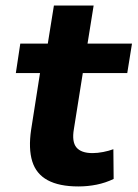

<svg xmlns="http://www.w3.org/2000/svg" viewBox="-20 -660 495 691"><path d="M262 11Q193 11 151.5 -11.5Q110 -34 96 -79.5Q82 -125 92 -193L124 -397H37L53 -503H152L174 -640H317L295 -503H455L438 -397H278L246 -196Q238 -150 255 -129.5Q272 -109 313 -109Q331 -109 351.5 -113Q372 -117 388 -123L389 -16Q360 -2 328 4.5Q296 11 262 11Z"/></svg>

Font: Nunito Sans 7pt SemiCondensed ExtraBold
Style: Italic
Weight: 800
Width: 4
Italic angle: -9°
Designer: Vernon Adams
Foundry: Vernon Adams
Version: Version 3.101;gftools[0.9.27]